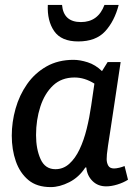

<svg xmlns="http://www.w3.org/2000/svg" viewBox="-20 -750 551 783"><path d="M419 -497H472Q457 -397 447 -330Q437 -263 430.5 -221Q424 -179 420.5 -156Q417 -133 416 -121Q415 -109 415 -101Q415 -86 421.5 -74.5Q428 -63 445 -63Q454 -63 466.5 -66Q479 -69 488 -73L502 -17Q483 -5 458.5 2.5Q434 10 413 10Q379 10 357 -12Q335 -34 332 -67H328Q302 -27 262.5 -7Q223 13 187 13Q130 13 95.5 -16Q61 -45 44.5 -92.5Q28 -140 28 -197Q28 -252 43.5 -307Q59 -362 90.5 -407Q122 -452 169.5 -479Q217 -506 280 -506Q306 -506 337.5 -496Q369 -486 396 -460ZM127 -199Q127 -142 145.5 -101Q164 -60 206 -60Q238 -60 262.5 -82Q287 -104 304.5 -141Q322 -178 333.5 -224.5Q345 -271 352 -320L365 -409Q325 -434 284 -434Q231 -434 196.5 -401.5Q162 -369 144.5 -315Q127 -261 127 -199ZM464 -730Q447 -664 409 -622.5Q371 -581 299 -581Q230 -581 201 -623Q172 -665 175 -730H233Q239 -660 310 -660Q380 -660 406 -730Z"/></svg>

Font: Rosario SemiBold
Style: Italic
Weight: 600
Italic angle: -8.05°
Designer: Hector Gatti
Foundry: Omnibus Type
Version: Version 1.101; ttfautohint (v1.8.1.43-b0c9)